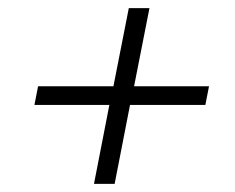

<svg xmlns="http://www.w3.org/2000/svg" viewBox="-20 -542 580 474"><path d="M212 -88 250 -283H65L74 -329H260L298 -522H349L311 -329H496L487 -283H301L263 -88Z"/></svg>

Font: IBM Plex Sans Condensed Light
Style: Italic
Weight: 300
Width: 3
Italic angle: -11°
Designer: Mike Abbink, Paul van der Laan, Pieter van Rosmalen
Foundry: Bold Monday
Version: Version 1.3